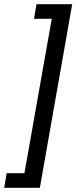

<svg xmlns="http://www.w3.org/2000/svg" viewBox="-50 -766 366 920"><path d="M-18 64H67L198 -676H113L125 -746H296L141 134H-30Z"/></svg>

Font: Niramit
Style: Italic
Weight: 400
Italic angle: -10°
Version: Version 1.000; ttfautohint (v1.6)